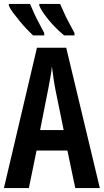

<svg xmlns="http://www.w3.org/2000/svg" viewBox="-20 -957 528 977"><path d="M363 0 323 -191H166L127 0H0L168 -714H317L488 0ZM262 -501Q258 -523 254.5 -543.5Q251 -564 249 -583Q247 -602 244 -619Q242 -594 236.5 -564Q231 -534 225 -502L184 -295H304ZM286 -937Q293 -922 304 -896.5Q315 -871 330 -843.5Q345 -816 359 -789V-777H306Q289 -791 269 -810.5Q249 -830 231 -851.5Q213 -873 199.5 -893Q186 -913 180 -928V-937ZM133 -937Q142 -916 152.5 -892Q163 -868 177 -842.5Q191 -817 205 -789V-777H148Q133 -791 115 -810Q97 -829 79 -851Q61 -873 46 -893Q31 -913 25 -928V-937Z"/></svg>

Font: Noto Sans Display ExtraCondensed SemiBold
Style: Regular
Weight: 600
Width: 2
Designer: Monotype Design Team
Foundry: Monotype Imaging Inc.
Version: Version 2.003